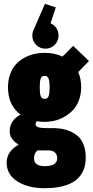

<svg xmlns="http://www.w3.org/2000/svg" viewBox="-20 -790 490 1010"><path d="M288 -602.5Q288 -574 268 -554Q248 -534 219 -534Q190 -534 170 -554Q150 -574 150 -602.5Q150 -622.5 159.5 -639L216.5 -770L273.5 -751L246 -667.5Q265 -659.5 276.5 -642Q288 -624.5 288 -602.5ZM215 -149Q192.5 -149 173.5 -152.5Q167 -144.5 167 -135Q167 -116 227 -116H259Q294.5 -116 324 -108Q353.5 -100 378.2 -83Q403 -66 417 -35.2Q431 -4.5 431 38Q431 200 214 200Q127.5 200 71.2 164.2Q15 128.5 15 65.5Q15 6.5 78 -29Q31 -58 31 -99Q31 -156.5 88 -187Q22 -236.5 22 -331Q22 -368 33 -398.8Q44 -429.5 62.5 -450.2Q81 -471 106 -485Q131 -499 158.2 -505.5Q185.5 -512 215 -512Q267 -512 309 -492.5L365 -549L448 -469L391.5 -411Q407 -376 407 -331Q407 -294 395.2 -262.8Q383.5 -231.5 364 -211Q344.5 -190.5 319.2 -176Q294 -161.5 267.8 -155.2Q241.5 -149 215 -149ZM241 -331Q241 -362 235.5 -376.5Q230 -391 215 -391Q199.5 -391 194.2 -377Q189 -363 189 -331Q189 -298.5 194.2 -284.2Q199.5 -270 215 -270Q230.5 -270 235.8 -284.2Q241 -298.5 241 -331ZM159 43Q159 84 215 84Q281 84 281 42Q281 23.5 268.8 12.2Q256.5 1 237 1H178Q159 14.5 159 43Z"/></svg>

Font: League Mono Condensed ExtraBold
Style: Regular
Weight: 800
Width: 1
Designer: Tyler Finck
Foundry: The League of Moveable Type / Tyler Finck
Version: Version 2.210